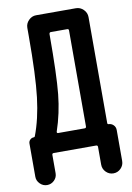

<svg xmlns="http://www.w3.org/2000/svg" viewBox="-97 -790 693 1011"><g transform="rotate(-10 250.0 -284.5)"><path d="M169.9 -108.4Q168 -100.6 174.8 -99.6H317.4Q326.2 -99.6 326.2 -108.4V-622.1Q326.2 -629.9 317.4 -629.9H230.5Q222.7 -629.9 221.7 -621.1Q221.7 -401.4 211.4 -300.8Q201.2 -200.2 169.9 -108.4ZM17.6 106.4V-71.3Q17.6 -83 25.9 -91.3Q34.2 -99.6 45.9 -99.6Q49.8 -99.6 51.8 -103.5Q85 -190.4 98.6 -303.7Q112.3 -417 112.3 -629.9V-672.9Q112.3 -696.3 129.4 -713.4Q146.5 -730.5 168.9 -730.5H381.8Q405.3 -730.5 422.4 -713.4Q439.5 -696.3 439.5 -672.9V-105.5Q439.5 -100.6 444.3 -99.6Q460 -99.6 471.2 -88.9Q482.4 -78.1 482.4 -61.5V103.5Q482.4 127 465.8 143.6Q449.2 160.2 426.3 160.2Q403.3 160.2 386.7 143.6Q370.1 127 370.1 103.5V8.8Q370.1 0 361.3 0H134.8Q126 0 126 8.8V106.4Q126 128.9 109.9 144.5Q93.8 160.2 71.8 160.2Q49.8 160.2 33.7 144Q17.6 127.9 17.6 106.4Z"/></g></svg>

Font: Rounded Mgen+ 1m medium
Style: Regular
Weight: 500
Designer: [Source Han Sans]
Ryoko NISHIZUKA  (kana & ideographs); Paul D. Hunt (Latin, Greek & Cyrillic); Wenlong ZHANG  (bopomofo
Version: Version 1.059.20150602